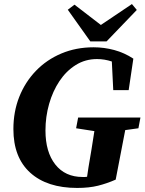

<svg xmlns="http://www.w3.org/2000/svg" viewBox="-20 -909 712 946"><path d="M46 -273Q46 -359 75 -432Q104 -505 157 -560Q210 -615 282.5 -645.5Q355 -676 441 -676Q493 -676 543 -662.5Q593 -649 637 -620L614 -465H538L531 -606Q495 -618 458 -618Q400 -618 353 -588.5Q306 -559 273 -509.5Q240 -460 222 -397Q204 -334 204 -266Q204 -160 252.5 -98.5Q301 -37 387 -37Q393 -37 398.5 -37Q404 -37 409 -38L416 -85Q424 -129 431 -174Q438 -219 445 -263L355 -277L365 -330H672L662 -277L597 -268L550 -24Q507 -5 463 6Q419 17 360 17Q212 17 129 -58Q46 -133 46 -273ZM347 -886 477 -786 630 -889 654 -860 505 -705H425L314 -861Z"/></svg>

Font: Source Serif Pro
Style: Bold Italic
Weight: 700
Italic angle: -12°
Designer: Frank Grießhammer
Foundry: Adobe Systems Incorporated
Version: Version 3.001;hotconv 1.0.111;makeotfexe 2.5.65597